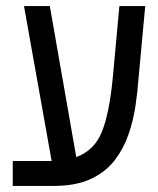

<svg xmlns="http://www.w3.org/2000/svg" viewBox="-20 -612 521 632"><path d="M22 0V-82H137Q144 -82 150 -82L59 -592H144L231 -95Q291 -117 315.5 -178.5Q340 -240 351 -354L373 -592H458L436 -354Q433 -312 426 -264Q419 -216 403 -169.5Q387 -123 357.5 -84.5Q328 -46 279 -23Q230 0 156 0Z"/></svg>

Font: Noto Sans Hebrew Condensed
Style: Regular
Weight: 400
Width: 3
Designer: Monotype Design Team
Foundry: Monotype Imaging Inc.
Version: Version 2.004; ttfautohint (v1.8.4.7-5d5b)